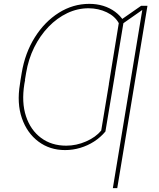

<svg xmlns="http://www.w3.org/2000/svg" viewBox="-20 -757 812 981"><path d="M568.4 -383.8 518.6 -85Q493.7 -55.2 460.7 -33.9Q427.7 -12.7 389.9 -1.5Q352.1 9.8 312.5 9.8Q234.4 9.8 176.3 -33.7Q118.2 -77.1 91.8 -153.3Q65.4 -229.5 82 -328.1L85 -348.6H108.4L104.5 -328.1Q89.4 -233.9 112.8 -163.1Q136.2 -92.3 189.7 -52.5Q243.2 -12.7 318.4 -12.7Q370.1 -12.7 419.4 -34.2Q468.8 -55.7 497.1 -89.8L545.9 -383.8ZM612.3 -649.4 558.6 -327.1H536.1L586.9 -638.7Q567.4 -674.3 525.4 -694.3Q483.4 -714.4 432.6 -714.8Q376 -714.8 323.7 -689.9Q271.5 -665 228.3 -620.4Q185.1 -575.7 155 -515.4Q125 -455.1 113.3 -383.8L106.4 -342.8H84L90.8 -383.8Q107.9 -486.8 158 -566.4Q208 -646 280.5 -691.7Q353 -737.3 436.5 -737.3Q474.1 -737.3 507.6 -727.1Q541 -716.8 567.9 -697Q594.7 -677.2 612.3 -649.4ZM733.4 -727.5 579.1 204.1H556.6L707 -706.1L589.8 -624L594.7 -653.3L701.2 -727.5Z"/></svg>

Font: Inter Tight Thin
Style: Italic
Weight: 250
Italic angle: -9.39999°
Designer: Rasmus Andersson
Foundry: rsms
Version: Version 3.004